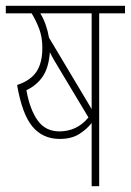

<svg xmlns="http://www.w3.org/2000/svg" viewBox="-20 -642 451 662"><path d="M322 -596V0H296V-218Q279 -196 252.5 -179.5Q226 -163 186 -163Q127 -163 91.5 -206Q56 -249 39 -349Q85 -364 105.5 -394.5Q126 -425 126 -477Q126 -513 115.5 -541.5Q105 -570 89 -596H0V-622H411V-596ZM296 -596H119Q130 -578 137.5 -556.5Q145 -535 149 -512L296 -266ZM183 -407Q174 -422 166 -435.5Q158 -449 152 -462Q148 -409 127.5 -378.5Q107 -348 71 -331Q83 -264 110 -226.5Q137 -189 185 -189Q245 -189 285 -237Z"/></svg>

Font: Noto Sans ExtraCondensed Thin
Style: Regular
Weight: 100
Width: 2
Designer: Monotype Design Team
Foundry: Monotype Imaging Inc.
Version: Version 2.013; ttfautohint (v1.8.4.7-5d5b)